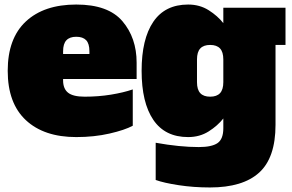

<svg xmlns="http://www.w3.org/2000/svg" viewBox="-20 -590 1288 846"><path d="M14 -278Q14 -421 94 -495.5Q174 -570 316 -570Q457 -570 519.5 -496.5Q582 -423 582 -314V-242H258V-236Q258 -199 280 -181.5Q302 -164 353 -164Q414 -164 469 -173Q524 -182 565 -196V-36Q530 -17 462.5 -1.5Q395 14 316 14Q174 14 94 -60.5Q14 -135 14 -278ZM374 -352V-364Q374 -398 359.5 -413Q345 -428 316 -428Q287 -428 272.5 -412.5Q258 -397 258 -364V-352Z M666 203V39Q772 58 856 58Q913 58 938.5 40.5Q964 23 964 -25V-68Q939 -36 899.5 -11Q860 14 809 14Q707 14 655.5 -62Q604 -138 604 -278Q604 -418 655.5 -494Q707 -570 809 -570Q860 -570 899.5 -545Q939 -520 964 -488V-556H1238V-392H1194V-40Q1194 105 1122 170.5Q1050 236 905 236Q833 236 767.5 226Q702 216 666 203ZM964 -228V-328Q964 -361 949.5 -376.5Q935 -392 906 -392Q877 -392 862.5 -376.5Q848 -361 848 -328V-228Q848 -195 862.5 -179.5Q877 -164 906 -164Q935 -164 949.5 -179.5Q964 -195 964 -228Z"/></svg>

Font: Alfa Slab One
Style: Regular
Weight: 400
Designer: JM Sole
Foundry: JM Sole
Version: Version 2.000